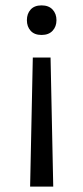

<svg xmlns="http://www.w3.org/2000/svg" viewBox="-20 -533 310 714"><path d="M94 -418.5Q80 -434 80 -458Q80 -482 94 -497.5Q108 -513 134.5 -513Q161 -513 175.5 -497.5Q190 -482 190 -458Q190 -434 175.5 -418.5Q161 -403 134.5 -403Q108 -403 94 -418.5ZM92 161 102 -319H168L178 161Z"/></svg>

Font: Imprima
Style: Regular
Weight: 400
Version: Version 1.001